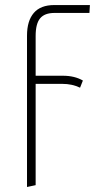

<svg xmlns="http://www.w3.org/2000/svg" viewBox="-20 -540 385 760"><path d="M195.8 -488.8Q156.7 -488.8 138.9 -467.5Q121.1 -446.3 121.1 -397.9V-240.2H229Q275.4 -240.2 308.1 -221.2L296.9 -192.9Q265.6 -208 227.1 -208H121.1V192.9L86.9 200.2V-398.9Q86.9 -457.5 113.8 -488.8Q140.6 -520 194.8 -520H335.9L334 -488.8Z"/></svg>

Font: Fira Sans Compressed UltraLight
Style: Regular
Weight: 200
Width: 1
Designer: Carrois Corporate & Edenspiekermann AG
Foundry: Carrois Corporate GbR & Edenspiekermann AG
Version: Version 4.203;PS 004.203;hotconv 1.0.88;makeotf.lib2.5.64775